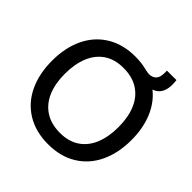

<svg xmlns="http://www.w3.org/2000/svg" viewBox="-212 -979 1163 1163"><g transform="rotate(45 370.0 -397.5)"><path d="M710.5 -360Q710.5 -248.5 670.2 -163.8Q630 -79 553.2 -32Q476.5 15 370.5 15Q264.5 15 187.5 -32Q110.5 -79 70.2 -163.8Q30 -248.5 30 -360Q30 -471.5 70.2 -556.2Q110.5 -641 187.5 -688Q264.5 -735 370.5 -735Q425 -735 470.5 -722.5Q492 -717.5 505 -717.5Q518 -717.5 531.5 -723Q551 -732.5 558 -749.5Q565 -766.5 565 -791.5Q565 -803.5 564.5 -809.5L646 -810Q648.5 -794 648.5 -773Q648.5 -699.5 599.5 -673Q593 -670 584 -666.5Q645.5 -617.5 678 -538.8Q710.5 -460 710.5 -360ZM599.5 -360Q599.5 -444 573.5 -506Q547.5 -568 495.5 -601.8Q443.5 -635.5 367.5 -635.5Q293 -635.5 242.2 -601Q191.5 -566.5 166.2 -504.2Q141 -442 141 -358.5Q141 -275 167.2 -213.5Q193.5 -152 245.5 -118.2Q297.5 -84.5 373.5 -84.5Q447.5 -84.5 498.2 -118.8Q549 -153 574.2 -215Q599.5 -277 599.5 -360Z"/></g></svg>

Font: Manrope KiralyPet SmBd KiralyPet
Style: Regular
Weight: 600
Designer: Mikhail Sharanda
Foundry: Mikhail Sharanda
Version: Version 4.502